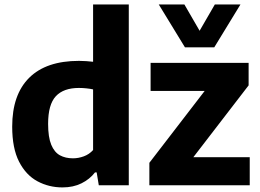

<svg xmlns="http://www.w3.org/2000/svg" viewBox="-20 -828 1161 858"><path d="M259 9.5Q198.5 9.5 147.2 -18Q96 -45.5 65.2 -105.5Q34.5 -165.5 34.5 -262Q34.5 -405 110.5 -480.5Q186.5 -556 333 -556Q349.5 -556 365.8 -554.8Q382 -553.5 396 -552V-808H555.5V0H421.5L412 -57.5H404.5Q381 -27 344.2 -8.8Q307.5 9.5 259 9.5ZM306 -120.5Q330.5 -120.5 354.8 -129.5Q379 -138.5 396 -157.5V-428.5Q383 -431.5 366 -433.2Q349 -435 332.5 -435Q264 -435 229.5 -398Q195 -361 195 -274.5Q195 -215 209 -181.2Q223 -147.5 247.8 -134Q272.5 -120.5 306 -120.5ZM647.5 0V-100.5L894.5 -421.5H653V-547H1091V-446.5L844 -125.5H1096V0ZM806.5 -616.5 689.5 -808H804L872 -690.5L940 -808H1054.5L937.5 -616.5Z"/></svg>

Font: Encode Sans
Style: Bold
Weight: 700
Designer: Multiple Designers
Foundry: Impallari Type
Version: Version 3.002; ttfautohint (v1.8.3) -l 8 -r 50 -G 200 -x 14 